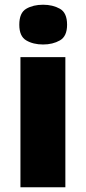

<svg xmlns="http://www.w3.org/2000/svg" viewBox="-20 -796 365 816"><path d="M163.1 -775.9Q204.1 -775.9 234.6 -758.8Q265.1 -741.7 265.1 -690.9Q265.1 -641.6 234.6 -624.3Q204.1 -606.9 163.1 -606.9Q121.1 -606.9 91.6 -624.3Q62 -641.6 62 -690.9Q62 -741.7 91.6 -758.8Q121.1 -775.9 163.1 -775.9ZM257.8 -553.2V0H66.9V-553.2Z"/></svg>

Font: Open Sans ExtraBold
Style: Regular
Weight: 800
Designer: Monotype Design Team
Foundry: Monotype Imaging Inc.
Version: Version 3.003; ttfautohint (v1.8.4)